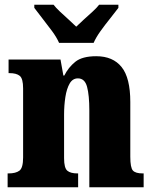

<svg xmlns="http://www.w3.org/2000/svg" viewBox="-20 -786 644 806"><path d="M12 0V-58H16Q46 -58 61.5 -69.5Q77 -81 77 -125V-415Q77 -456 63 -467.5Q49 -479 20 -479H16V-536H234L246 -469H250Q267 -503 296 -526.5Q325 -550 384 -550Q454 -550 490.5 -504.5Q527 -459 527 -358V-128Q527 -82 538 -70Q549 -58 579 -58H583V0H355V-323Q355 -386 345.5 -421.5Q336 -457 307 -457Q285 -457 272.5 -435.5Q260 -414 254.5 -379Q249 -344 249 -305V-122Q249 -81 262.5 -69.5Q276 -58 305 -58H308V0ZM228 -606Q218 -629 198.5 -655.5Q179 -682 158.5 -708Q138 -734 124 -753V-766H205Q214 -754 231.5 -737.5Q249 -721 268 -704Q287 -687 300 -674Q313 -687 332 -704Q351 -721 369 -737.5Q387 -754 396 -766H477V-753Q463 -734 442 -708Q421 -682 402 -655.5Q383 -629 373 -606Z"/></svg>

Font: Noto Serif Thai Condensed Black
Style: Regular
Weight: 900
Width: 3
Designer: Monotype Design Team
Foundry: Monotype Imaging Inc.
Version: Version 2.002; ttfautohint (v1.8.4.7-5d5b)